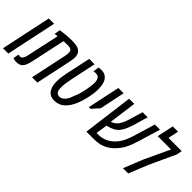

<svg xmlns="http://www.w3.org/2000/svg" viewBox="41 -1508 2262 2262"><g transform="rotate(45 1172.0 -376.5)"><path d="M-1 0 132.8 -629.9H220.7L87.4 0Z M224.6 4.9Q209.5 4.9 195.8 2.4Q182.1 0 168.9 -4.9L180.7 -76.2Q198.2 -71.8 207.5 -71.8Q221.2 -72.3 229.7 -77.6Q238.3 -83 246.6 -95.7Q252 -103 256.1 -113.5Q260.3 -124 264.2 -141.1L354 -554.2Q342.8 -553.7 331.8 -552.5Q320.8 -551.3 309.6 -548.3L321.3 -623Q351.1 -627.4 380.9 -631.1Q410.6 -634.8 441.2 -637.2Q471.7 -639.6 503.9 -639.6Q543 -639.6 580.6 -634Q618.2 -628.4 641.1 -607.9Q660.6 -592.3 668.2 -570.1Q675.8 -547.9 675.8 -523.9Q675.8 -506.3 672.9 -485.1Q669.9 -463.9 664.6 -439.9L571.3 0H482.9L577.1 -444.8Q585.4 -481.9 585.4 -505.4Q585.4 -524.9 580.8 -535.9Q576.2 -546.9 565.9 -553.7Q558.6 -558.6 549.8 -561Q541 -563.5 532.5 -564.5Q523.9 -565.4 516.6 -565.4Q508.3 -565.4 488.8 -564.7Q469.2 -564 443.8 -563L352.1 -136.2Q344.2 -101.1 334.7 -74.7Q325.2 -48.3 311 -30.5Q296.9 -12.7 276.1 -3.9Q255.4 4.9 224.6 4.9Z M861.8 10.3Q817.9 10.3 788.6 -7.8Q759.3 -25.9 743.7 -59.1Q732.4 -81.5 727.1 -110.8Q721.7 -140.1 721.7 -174.8Q721.7 -207 726.1 -241.9Q730.5 -276.9 739.3 -317.9L806.2 -629.4H895.5L828.6 -313Q818.4 -264.6 813.5 -229.2Q808.6 -193.8 808.6 -162.1Q808.6 -144 810.8 -126.5Q813 -108.9 819.8 -95.2Q826.7 -81.5 838.9 -73.2Q851.1 -64.9 871.1 -64.9Q889.2 -64.9 908 -74.7Q926.8 -84.5 945.3 -105.5Q956.5 -120.6 967 -140.6Q977.5 -160.6 987.3 -192.9Q1001 -220.7 1012.7 -258.5Q1024.4 -296.4 1033 -337.4Q1041.5 -378.4 1046.1 -414.8Q1050.8 -451.2 1050.8 -475.6Q1050.8 -503.9 1043 -524.2Q1035.2 -544.4 1022.5 -554.2Q1014.2 -560.5 1003.7 -563Q993.2 -565.4 982.9 -565.4Q974.6 -565.4 965.1 -564.5Q955.6 -563.5 944.3 -561.5L956.1 -635.7Q968.3 -637.7 980.5 -638.7Q992.7 -639.6 1002.4 -639.6Q1033.7 -639.6 1057.4 -628.7Q1081.1 -617.7 1098.6 -595.2Q1117.7 -570.8 1126.5 -535.2Q1135.3 -499.5 1135.3 -451.7Q1135.3 -416.5 1130.9 -382.1Q1126.5 -347.7 1118.2 -309.1Q1111.3 -276.9 1102.1 -244.9Q1092.8 -212.9 1081.5 -183.3Q1070.3 -153.8 1057.6 -129.9Q1041 -96.7 1018.3 -69.6Q995.6 -42.5 974.6 -26.4Q956.5 -12.7 936.8 -4.6Q917 3.4 897.7 6.8Q878.4 10.3 861.8 10.3Z M1204.6 -224.1 1291 -629.9H1378.9L1313 -314L1232.4 -224.1Z M1388.7 0 1470.2 -629.9H1556.2L1506.8 -264.2L1496.1 -287.6Q1500.5 -287.1 1505.6 -286.4Q1510.7 -285.6 1514.2 -286.1Q1534.7 -294.4 1553 -306.4Q1571.3 -318.4 1587.4 -337.9Q1603.5 -357.9 1617.4 -387.5Q1631.3 -417 1644 -459L1694.8 -629.9H1779.8L1726.6 -448.2Q1712.4 -402.8 1696.5 -366.2Q1680.7 -329.6 1658.2 -300.8Q1630.9 -266.1 1594.7 -247.8Q1558.6 -229.5 1511.7 -218.8Q1504.9 -218.8 1500 -218.8Q1495.1 -218.8 1489.3 -220.2Q1483.4 -221.7 1472.7 -226.6L1513.2 -259.8L1483.9 -73.7H1516.1Q1581.1 -73.7 1639.4 -104.7Q1697.8 -135.7 1740.7 -193.4Q1765.6 -226.1 1784.4 -268.3Q1803.2 -310.5 1816.9 -355.5L1899.9 -629.9H1985.4L1901.4 -350.6Q1889.2 -310.1 1873.8 -270.5Q1858.4 -231 1838.9 -195.8Q1819.3 -160.6 1794.4 -132.3Q1766.1 -96.7 1730 -68.4Q1693.8 -40 1651.9 -23.9Q1619.6 -10.3 1583.3 -5.1Q1546.9 0 1504.9 0Z M1997.6 0 2095.2 -242.2 2242.2 -556.6H2020.5L2064.5 -763.2H2152.8L2124.5 -631.3H2345.2L2330.6 -560.5L2184.6 -245.1L2085 0Z"/></g></svg>

Font: Open Sans Condensed Medium
Style: Italic
Weight: 500
Width: 3
Italic angle: -12°
Designer: Monotype Design Team
Foundry: Monotype Imaging Inc.
Version: Version 3.000